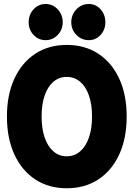

<svg xmlns="http://www.w3.org/2000/svg" viewBox="-20 -958 686 985"><path d="M322.3 7.8Q229.5 7.8 160.6 -37.6Q91.8 -83 53.7 -165.8Q15.6 -248.5 15.6 -360.4Q15.6 -471.7 53.7 -554.2Q91.8 -636.7 160.6 -682.1Q229.5 -727.5 322.3 -727.5Q415.5 -727.5 484.6 -682.1Q553.7 -636.7 591.8 -554.2Q629.9 -471.7 629.9 -360.4Q629.9 -248.5 591.8 -165.8Q553.7 -83 484.6 -37.6Q415.5 7.8 322.3 7.8ZM322.3 -156.2Q361.8 -156.2 391.1 -181.4Q420.4 -206.5 436.3 -252.4Q452.1 -298.3 452.1 -360.4Q452.1 -422.4 436.3 -468Q420.4 -513.7 391.1 -538.6Q361.8 -563.5 322.3 -563.5Q283.2 -563.5 254.2 -538.8Q225.1 -514.2 209.2 -468.5Q193.4 -422.9 193.4 -360.4Q193.4 -297.9 209.2 -252Q225.1 -206.1 254.2 -181.2Q283.2 -156.2 322.3 -156.2ZM435.5 -752Q398.4 -752 372.1 -778.8Q345.7 -805.7 345.7 -843.8Q345.7 -882.8 372.1 -910.2Q398.4 -937.5 435.5 -937.5Q471.7 -937.5 496.1 -910.2Q520.5 -882.8 520.5 -843.8Q520.5 -805.7 496.1 -778.8Q471.7 -752 435.5 -752ZM213.9 -752Q177.2 -752 152.1 -778.8Q127 -805.7 127 -843.8Q127 -882.8 152.1 -910.2Q177.2 -937.5 213.9 -937.5Q250.5 -937.5 276.1 -910.2Q301.8 -882.8 301.8 -843.8Q301.8 -805.7 276.1 -778.8Q250.5 -752 213.9 -752Z"/></svg>

Font: Reddit Sans Condensed Black
Style: Regular
Weight: 900
Designer: Stephen Hutchings
Foundry: Reddit
Version: Version 1.014